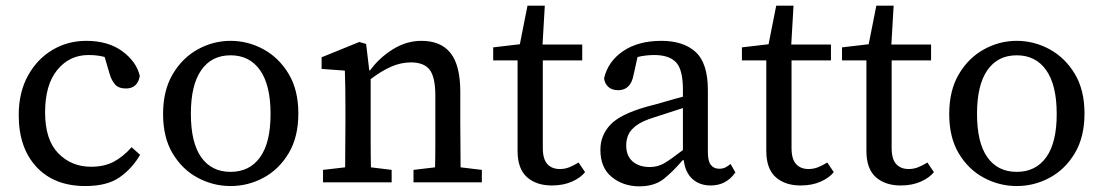

<svg xmlns="http://www.w3.org/2000/svg" viewBox="-20 -643 3890 677"><path d="M281 13Q171 13 108.5 -54.5Q46 -122 46 -237Q46 -317 78.5 -376Q111 -435 165 -467Q219 -499 284 -499Q361 -499 411 -462.5Q461 -426 473 -375Q465 -331 424 -331Q398 -331 385.5 -345.5Q373 -360 367 -381L349 -442Q324 -449 292 -449Q225 -449 182 -396.5Q139 -344 139 -247Q139 -150 185.5 -102.5Q232 -55 301 -55Q347 -55 380.5 -72.5Q414 -90 444 -124L474 -97Q446 -49 402 -18Q358 13 281 13Z M793 13Q732 13 677.5 -16Q623 -45 589 -101.5Q555 -158 555 -241Q555 -324 589 -381.5Q623 -439 677.5 -469Q732 -499 793 -499Q854 -499 908.5 -469.5Q963 -440 997.5 -383Q1032 -326 1032 -243Q1032 -160 998 -103Q964 -46 909.5 -16.5Q855 13 793 13ZM793 -37Q860 -37 897 -88.5Q934 -140 934 -241Q934 -343 897 -395.5Q860 -448 793 -448Q726 -448 689.5 -395.5Q653 -343 653 -242Q653 -140 689.5 -88.5Q726 -37 793 -37Z M1119 0V-44L1197 -53Q1197 -91 1197.5 -134.5Q1198 -178 1198 -213V-264Q1198 -303 1197.5 -333Q1197 -363 1196 -394L1114 -400V-441L1247 -495L1271 -488L1282 -395H1285Q1317 -439 1365 -469Q1413 -499 1466 -499Q1535 -499 1569 -455.5Q1603 -412 1603 -319V-213Q1603 -177 1603.5 -134Q1604 -91 1604 -53L1679 -44V0H1438V-44L1514 -53Q1515 -91 1515 -134Q1515 -177 1515 -213V-306Q1515 -371 1495 -397Q1475 -423 1429 -423Q1394 -423 1359.5 -408Q1325 -393 1287 -364V-213Q1287 -178 1287 -134.5Q1287 -91 1288 -53L1361 -44V0Z M1926 11Q1871 11 1838 -18.5Q1805 -48 1805 -111V-430H1719V-476L1813 -487L1840 -623H1901L1893 -486H2033V-430H1894V-121Q1894 -82 1910 -64.5Q1926 -47 1954 -47Q1972 -47 1988 -53.5Q2004 -60 2020 -70L2043 -36Q2027 -16 1996.5 -2.5Q1966 11 1926 11Z M2486 11Q2447 11 2421.5 -12Q2396 -35 2391 -78H2387Q2352 -37 2319.5 -11.5Q2287 14 2234 14Q2178 14 2137.5 -18.5Q2097 -51 2097 -115Q2097 -165 2131.5 -202.5Q2166 -240 2261 -267Q2293 -275 2325 -284.5Q2357 -294 2388 -302V-327Q2388 -398 2363.5 -423.5Q2339 -449 2287 -449Q2257 -449 2228 -442L2214 -379Q2204 -325 2160 -325Q2137 -325 2124.5 -337Q2112 -349 2110 -367Q2124 -427 2177.5 -463Q2231 -499 2312 -499Q2390 -499 2433 -459.5Q2476 -420 2476 -325V-106Q2476 -75 2486.5 -61.5Q2497 -48 2516 -48Q2529 -48 2538.5 -53Q2548 -58 2556 -65L2573 -35Q2541 11 2486 11ZM2188 -131Q2188 -93 2211 -73.5Q2234 -54 2271 -54Q2300 -54 2324 -68.5Q2348 -83 2388 -114V-262L2286 -229Q2244 -216 2223 -200Q2202 -184 2195 -166.5Q2188 -149 2188 -131Z M2803 11Q2748 11 2715 -18.5Q2682 -48 2682 -111V-430H2596V-476L2690 -487L2717 -623H2778L2770 -486H2910V-430H2771V-121Q2771 -82 2787 -64.5Q2803 -47 2831 -47Q2849 -47 2865 -53.5Q2881 -60 2897 -70L2920 -36Q2904 -16 2873.5 -2.5Q2843 11 2803 11Z M3156 11Q3101 11 3068 -18.5Q3035 -48 3035 -111V-430H2949V-476L3043 -487L3070 -623H3131L3123 -486H3263V-430H3124V-121Q3124 -82 3140 -64.5Q3156 -47 3184 -47Q3202 -47 3218 -53.5Q3234 -60 3250 -70L3273 -36Q3257 -16 3226.5 -2.5Q3196 11 3156 11Z M3565 13Q3504 13 3449.5 -16Q3395 -45 3361 -101.5Q3327 -158 3327 -241Q3327 -324 3361 -381.5Q3395 -439 3449.5 -469Q3504 -499 3565 -499Q3626 -499 3680.5 -469.5Q3735 -440 3769.5 -383Q3804 -326 3804 -243Q3804 -160 3770 -103Q3736 -46 3681.5 -16.5Q3627 13 3565 13ZM3565 -37Q3632 -37 3669 -88.5Q3706 -140 3706 -241Q3706 -343 3669 -395.5Q3632 -448 3565 -448Q3498 -448 3461.5 -395.5Q3425 -343 3425 -242Q3425 -140 3461.5 -88.5Q3498 -37 3565 -37Z"/></svg>

Font: Source Serif 4 SmText
Style: Regular
Weight: 400
Designer: Frank Grießhammer
Foundry: Adobe
Version: Version 4.005;hotconv 1.1.0;makeotfexe 2.6.0